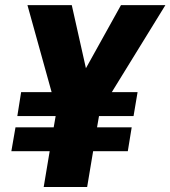

<svg xmlns="http://www.w3.org/2000/svg" viewBox="-20 -748 682 768"><path d="M267.1 -727.5 323.7 -475.1 463.9 -727.5H641.6L427.2 -379.4H530.3L514.2 -283.7H376L368.2 -238.8H506.8L491.2 -143.1H352.5L328.6 0H154.8L178.7 -143.1H25.4L42 -238.8H194.8L202.6 -283.7H49.3L64.5 -379.4H186.5L89.8 -727.5Z"/></svg>

Font: Inter Extra Bold
Style: Italic
Weight: 800
Italic angle: -9.39999°
Designer: Rasmus Andersson
Foundry: rsms
Version: Version 4.000;git-3c8e0fc